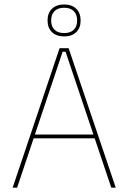

<svg xmlns="http://www.w3.org/2000/svg" viewBox="-20 -860 588 880"><path d="M58.5 0H38L253 -639H294.5L510.5 0H490L280.5 -623H267ZM421 -226H127V-243.5H421ZM198 -765.5V-766.5Q198 -800.5 218.5 -820Q239 -839.5 274 -839.5Q309 -839.5 329.2 -820Q349.5 -800.5 349.5 -766.5V-765.5Q349.5 -732 329.2 -712.5Q309 -693 274 -693Q239 -693 218.5 -712.5Q198 -732 198 -765.5ZM214.5 -766.5V-765.5Q214.5 -738.5 230 -723.5Q245.5 -708.5 274 -708.5Q302.5 -708.5 318 -723.5Q333.5 -738.5 333.5 -765.5V-766.5Q333.5 -794 318 -809.2Q302.5 -824.5 274 -824.5Q245.5 -824.5 230 -809.2Q214.5 -794 214.5 -766.5Z"/></svg>

Font: Anek Malayalam Thin
Style: Regular
Weight: 250
Version: Version 1.003